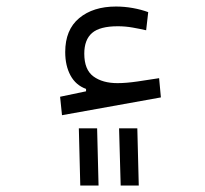

<svg xmlns="http://www.w3.org/2000/svg" viewBox="-20 -349 626 585"><path d="M168.9 2 163.1 -54.2 242.2 -70.8V-78.1Q210.9 -89.4 194.8 -119.1Q178.7 -148.9 178.7 -190.4Q178.7 -258.3 221.2 -293.7Q263.7 -329.1 333.5 -329.1Q358.9 -329.1 384.8 -324.5Q410.6 -319.8 431.6 -312L425.3 -256.8Q405.8 -261.2 383.8 -265.1Q361.8 -269 338.9 -269Q284.2 -269 260.5 -248.5Q236.8 -228 236.8 -185.5Q236.8 -136.7 264.6 -116.2Q292.5 -95.7 337.9 -95.7Q364.3 -95.7 399.2 -100.8Q434.1 -106 464.8 -110.8L470.2 -52.2ZM224.6 216.3 220.2 42H275.9L280.3 216.3ZM347.7 216.3 342.8 42H398.4L402.8 216.3Z"/></svg>

Font: CaskaydiaCove NFP Light
Style: Regular
Weight: 300
Designer: Aaron Bell
Foundry: Saja Typeworks
Version: Version 2111.001; VTT 6.35;Nerd Fonts 3.1.1